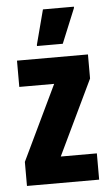

<svg xmlns="http://www.w3.org/2000/svg" viewBox="-52 -743 450 779"><g transform="rotate(-5 173.0 -354.0)"><path d="M26 0V-98L172 -403H30V-510H319V-412L173 -107H320V0ZM116 -562V-567L153 -708H279V-703L221 -562Z"/></g></svg>

Font: Saira ExtraCondensed ExtraBold
Style: Regular
Weight: 800
Width: 2
Designer: Hector Gatti with collaboration of the Omnibus-Type team
Foundry: Omnibus-Type
Version: Version 1.101